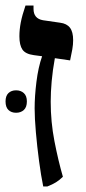

<svg xmlns="http://www.w3.org/2000/svg" viewBox="-33 -667 312 693"><path d="M123 6Q115 -33 108 -85.5Q101 -138 96.5 -189.5Q92 -241 92 -276Q92 -319 98.5 -371.5Q105 -424 119 -464L89 -468Q59 -472 48 -488Q37 -504 37 -536Q37 -560 42 -586Q47 -612 59 -647H88V-635Q88 -600 122 -594L184 -585Q208 -582 219.5 -567Q231 -552 231 -522Q231 -506 228 -489Q225 -472 220 -449L165 -457Q157 -413 153.5 -373.5Q150 -334 150 -300Q150 -227 163.5 -157.5Q177 -88 194 -29Q182 -17 169 -9Q156 -1 138 6ZM-13 -301Q-13 -321 -2.5 -331Q8 -341 25 -341Q42 -341 53 -331Q64 -321 64 -301Q64 -280 53 -270Q42 -260 25 -260Q8 -260 -2.5 -270Q-13 -280 -13 -301Z"/></svg>

Font: Noto Serif Hebrew SemiCondensed SemiBold
Style: Regular
Weight: 600
Width: 4
Designer: Monotype Design Team
Foundry: Monotype Imaging Inc.
Version: Version 2.004; ttfautohint (v1.8.4.7-5d5b)